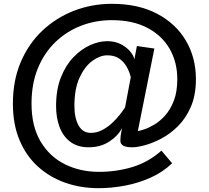

<svg xmlns="http://www.w3.org/2000/svg" viewBox="-20 -790 1096 1005"><path d="M495.5 195Q403.5 195 322.5 166.8Q241.5 138.5 179.5 82.8Q117.5 27 82.5 -55.8Q47.5 -138.5 47.5 -247.5Q47.5 -369 88.8 -465.5Q130 -562 202.2 -630Q274.5 -698 368 -734Q461.5 -770 565.5 -770Q704 -770 802.5 -718Q901 -666 953.2 -577Q1005.5 -488 1005.5 -376Q1005.5 -292 979 -231Q952.5 -170 911 -129Q869.5 -88 823.2 -64Q777 -40 737 -29.5Q697 -19 674 -19Q640.5 -19 625.2 -27.5Q610 -36 610 -54Q610 -65.5 611.5 -79.2Q613 -93 619.5 -120Q595.5 -76.5 550.2 -47.8Q505 -19 444 -19Q387 -19 349 -47Q311 -75 292.2 -124Q273.5 -173 273.5 -235Q273.5 -321.5 299 -385.5Q324.5 -449.5 365 -491.2Q405.5 -533 452 -553.8Q498.5 -574.5 541 -574.5Q582 -574.5 612.8 -558.5Q643.5 -542.5 661.8 -520.2Q680 -498 683.5 -479.5L696.5 -549L788 -536L701.5 -104Q711 -105 734.8 -112.8Q758.5 -120.5 788 -138Q817.5 -155.5 844.8 -186Q872 -216.5 890 -263Q908 -309.5 908 -375.5Q908 -465 867.8 -534.8Q827.5 -604.5 751 -644.5Q674.5 -684.5 565.5 -684.5Q480 -684.5 404.2 -655.2Q328.5 -626 270 -569.8Q211.5 -513.5 178.2 -432.5Q145 -351.5 145 -248Q145 -129.5 192 -50Q239 29.5 319.2 69.5Q399.5 109.5 498 109.5Q590.5 109.5 674 84Q757.5 58.5 825 -1.5L881 64.5Q832 111.5 767.5 140.2Q703 169 632.8 182Q562.5 195 495.5 195ZM455.5 -94.5Q486.5 -94.5 514.5 -109Q542.5 -123.5 566.2 -145.5Q590 -167.5 607.2 -189.8Q624.5 -212 634.5 -227.5L664.5 -386Q657.5 -415 642.8 -441Q628 -467 603.5 -483.8Q579 -500.5 541.5 -500.5Q504 -500.5 464.2 -472Q424.5 -443.5 397 -385Q369.5 -326.5 369.5 -236Q369.5 -172.5 391.2 -133.5Q413 -94.5 455.5 -94.5Z"/></svg>

Font: Junction Medium
Style: Regular
Weight: 500
Designer: Caroline Hadilaksono
Foundry: Caroline Hadilaksono, Tyler Finck, The League of Moveable Type
Version: Version 2.000; ttfautohint (v1.8.3)